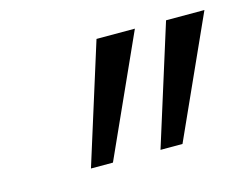

<svg xmlns="http://www.w3.org/2000/svg" viewBox="-55 -782 596 464"><g transform="rotate(-15 243.0 -550.5)"><path d="M216 -700 122 -401H177L312 -700ZM390 -700 296 -401H351L486 -700Z"/></g></svg>

Font: Jost
Style: Italic
Weight: 400
Italic angle: -5°
Version: Version 3.710